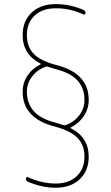

<svg xmlns="http://www.w3.org/2000/svg" viewBox="-20 -760 540 931"><path d="M201.2 -436.5Q159.2 -420.9 134.8 -388.2Q110.4 -355.5 110.4 -315.4Q110.4 -258.8 143.6 -221.2Q176.8 -183.6 250 -165Q263.7 -161.1 288.1 -153.3Q293.9 -151.4 298.8 -153.3Q340.8 -168.9 365.2 -202.1Q389.6 -235.4 389.6 -275.4Q389.6 -332 356.4 -369.1Q323.2 -406.2 250 -424.8Q236.3 -428.7 211.9 -436.5Q206.1 -438.5 201.2 -436.5ZM175.8 -447.3Q177.7 -448.2 177.7 -449.7Q177.7 -451.2 175.8 -452.1Q89.8 -496.1 89.8 -589.8Q89.8 -658.2 133.8 -699.2Q177.7 -740.2 250 -740.2Q319.3 -740.2 384.8 -711.9Q394.5 -707 394.5 -696.3Q394.5 -692.4 391.6 -690.4Q388.7 -688.5 385.7 -689.5Q317.4 -720.7 250 -719.7Q185.5 -719.7 147.9 -684.6Q110.4 -649.4 110.4 -589.8Q110.4 -533.2 144 -498.5Q177.7 -463.9 254.9 -444.3Q410.2 -404.3 410.2 -275.4Q410.2 -233.4 387.2 -198.2Q364.3 -163.1 324.2 -142.6Q322.3 -141.6 322.3 -140.1Q322.3 -138.7 324.2 -137.7Q410.2 -93.8 410.2 0Q410.2 68.4 366.2 109.4Q322.3 150.4 250 150.4Q183.6 150.4 115.2 121.1Q105.5 116.2 105.5 106.4Q105.5 102.5 108.4 100.1Q111.3 97.7 114.3 98.6Q182.6 129.9 250 129.9Q314.5 129.9 352.1 94.2Q389.6 58.6 389.6 0Q389.6 -56.6 356 -91.3Q322.3 -126 245.1 -146.5Q89.8 -186.5 89.8 -315.4Q89.8 -357.4 112.8 -392.6Q135.7 -427.7 175.8 -447.3Z"/></svg>

Font: Rounded Mgen+ 1mn thin
Style: Regular
Weight: 100
Designer: [Source Han Sans]
Ryoko NISHIZUKA  (kana & ideographs); Paul D. Hunt (Latin, Greek & Cyrillic); Wenlong ZHANG  (bopomofo
Version: Version 1.059.20150602